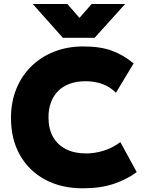

<svg xmlns="http://www.w3.org/2000/svg" viewBox="-20 -954 739 988"><path d="M405.5 15Q296.5 15 213.2 -29.2Q130 -73.5 83.2 -155Q36.5 -236.5 36.5 -347.5Q36.5 -428.5 63.8 -496Q91 -563.5 141 -612.5Q191 -661.5 259 -688.2Q327 -715 408 -715Q498.5 -715 558.2 -692.2Q618 -669.5 667.5 -627.5L576.5 -476.5Q548.5 -506 508.8 -521Q469 -536 420 -536Q374.5 -536 339 -523Q303.5 -510 279.2 -485.8Q255 -461.5 242.2 -427.2Q229.5 -393 229.5 -350Q229.5 -292 252.5 -250.5Q275.5 -209 318.8 -186.8Q362 -164.5 423 -164.5Q468 -164.5 513.2 -178.5Q558.5 -192.5 599.5 -222.5L683.5 -68.5Q635.5 -32 567 -8.5Q498.5 15 405.5 15ZM303.5 -759.5 148.5 -933.5H326.5L389 -862L451.5 -933.5H624L467 -759.5Z"/></svg>

Font: Geologica ExtraBold
Style: Regular
Weight: 800
Designer: Sindre Bremnes, Frode Helland
Foundry: Monokrom Skriftforlag AS
Version: Version 1.010;gftools[0.9.28]